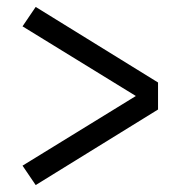

<svg xmlns="http://www.w3.org/2000/svg" viewBox="-20 -617 540 554"><path d="M83 -83 45 -139 372 -340 45 -541 83 -597 436 -379V-301Z"/></svg>

Font: Moesevka
Style: Regular
Weight: 400
Monospace: yes
Designer: Belleve Invis
Foundry: Belleve Invis
Version: Version 32.5.0; ttfautohint (v1.8.4)